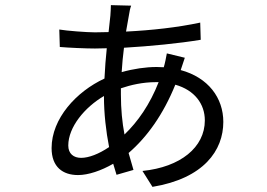

<svg xmlns="http://www.w3.org/2000/svg" viewBox="-20 -683 1040 748"><path d="M598 -363C564 -276 517 -209 465 -159C456 -206 451 -258 451 -315V-339C489 -352 536 -363 588 -363ZM700 -458 630 -475C628 -463 622 -433 618 -421L590 -422C548 -422 500 -415 454 -402C456 -434 459 -467 463 -497C565 -503 678 -514 762 -528L760 -595C671 -576 571 -565 471 -560L482 -622C484 -636 487 -651 491 -661L412 -663C412 -653 411 -636 410 -622L403 -558L350 -557C318 -557 240 -563 211 -568L213 -500C247 -497 314 -494 350 -494L396 -495C392 -458 389 -418 387 -377C277 -326 181 -221 181 -106C181 -32 225 -1 284 -1C324 -1 374 -18 421 -45L434 -2L500 -21L481 -87C553 -149 616 -237 663 -353C738 -332 778 -278 778 -214C778 -109 683 -32 535 -17L574 45C774 12 850 -97 850 -208C850 -302 791 -381 684 -410ZM385 -309V-307C385 -241 393 -171 405 -110C365 -83 326 -68 296 -68C267 -68 246 -84 246 -116C246 -188 310 -265 385 -309Z"/></svg>

Font: Noto Sans KR
Style: Regular
Weight: 400
Designer: Ryoko NISHIZUKA 西塚涼子 (kana, bopomofo & ideographs); Paul D. Hunt (Latin, Greek & Cyrillic); Sandoll Communications 산돌커뮤니
Foundry: Adobe
Version: Version 2.004;hotconv 1.0.118;makeotfexe 2.5.65603